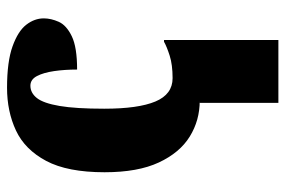

<svg xmlns="http://www.w3.org/2000/svg" viewBox="-156 -436 830 559"><g transform="rotate(-90 259.5 -156.0)"><path d="M240 239V10H246Q189 10 142 -19Q95 -48 66.5 -109Q38 -170 38 -267Q38 -375 71 -437Q104 -499 159.5 -525Q215 -551 284 -551Q360 -551 404.5 -535Q449 -519 467.5 -495Q486 -471 486 -444Q486 -423 476 -400.5Q466 -378 434 -362.5Q402 -347 337 -347Q337 -383 332.5 -414Q328 -445 318 -464Q308 -483 290 -483Q269 -483 254 -464Q239 -445 231 -398Q223 -351 223 -268Q223 -169 244 -119Q265 -69 312 -69Q351 -69 377.5 -77.5Q404 -86 418 -94H423V239Z"/></g></svg>

Font: Noto Serif SemiCondensed Black
Style: Regular
Weight: 900
Width: 4
Designer: Monotype Design Team
Foundry: Monotype Imaging Inc.
Version: Version 2.014; ttfautohint (v1.8.4.7-5d5b)